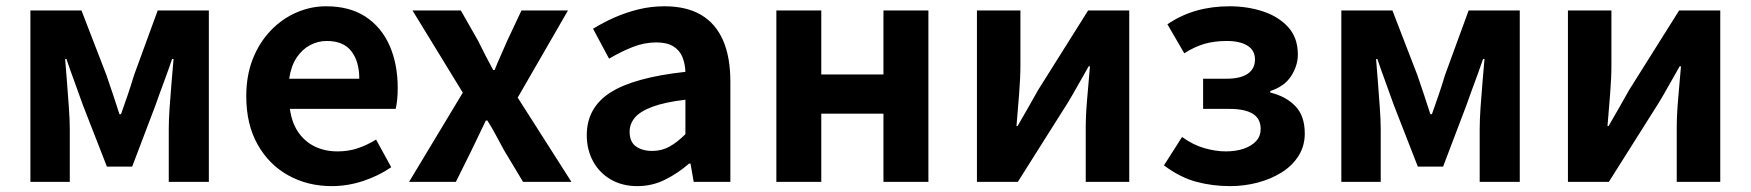

<svg xmlns="http://www.w3.org/2000/svg" viewBox="-20 -594 5717 627"><path d="M79.3 0V-559.8H246.1L327.6 -348.7Q339.2 -314.7 349.7 -283.4Q360.2 -252.1 370.1 -221H375.1Q386.2 -252.1 396.9 -283.4Q407.6 -314.7 417.8 -348.7L495 -559.8H662V0H531.1V-172.9Q531.1 -201.5 533.9 -243.4Q536.8 -285.4 540.5 -328.1Q544.2 -370.9 546.8 -401.4H542Q530 -365.6 515 -325.5Q500 -285.5 488 -250.9L411.6 -49.9H329.1L250.7 -250.9Q238.7 -285.5 223.7 -325.9Q208.7 -366.4 196.9 -401.4H192.7Q195.3 -370.9 198.6 -328.1Q202 -285.4 204.9 -243.4Q207.9 -201.5 207.9 -172.9V0Z M1063.4 13.8Q984.9 13.8 921.7 -21.2Q858.5 -56.1 821.4 -121.9Q784.2 -187.7 784.2 -279.9Q784.2 -348.1 805.8 -402.2Q827.4 -456.3 864.6 -494.8Q901.8 -533.2 948.5 -553.4Q995.3 -573.5 1044.7 -573.5Q1122.1 -573.5 1174 -539.3Q1225.9 -505.1 1252.4 -444.7Q1278.8 -384.4 1278.8 -306.4Q1278.8 -285.9 1276.9 -267.6Q1274.9 -249.4 1272.1 -238.4H926.7Q932.9 -192.8 954.2 -162.1Q975.4 -131.4 1008.1 -115.5Q1040.8 -99.6 1082.6 -99.6Q1116.6 -99.6 1147 -109.4Q1177.3 -119.3 1208.1 -138.2L1257.6 -47.9Q1216.7 -19.8 1166 -3Q1115.4 13.8 1063.4 13.8ZM924.4 -336.9H1153.3Q1153.3 -393.2 1127.4 -426.7Q1101.6 -460.2 1047.1 -460.2Q1018 -460.2 992.2 -446.4Q966.4 -432.6 948.4 -405.4Q930.4 -378.2 924.4 -336.9Z M1315.8 0 1491.3 -291.4 1327.1 -559.8H1484.9L1541.1 -461.1Q1552.8 -436.8 1565.3 -413Q1577.9 -389.3 1590.5 -365.5H1595.3Q1604.6 -389.3 1615.4 -413Q1626.2 -436.8 1636.5 -461.1L1682.9 -559.8H1834.8L1670.6 -275.3L1846.1 0H1688.1L1626 -103.4Q1612.8 -127.6 1599.5 -152.5Q1586.3 -177.4 1571.6 -200.4H1566.6Q1555.3 -177.4 1543.7 -152.9Q1532.1 -128.4 1520 -103.4L1468.7 0Z M2061.4 13.8Q2011.9 13.8 1974.6 -7.9Q1937.4 -29.5 1916.8 -67.2Q1896.2 -105 1896.2 -152.6Q1896.2 -242.2 1972.9 -291.6Q2049.7 -341 2218.3 -359.4Q2217.2 -386.8 2208.1 -408.6Q2199 -430.4 2178.4 -442.9Q2157.8 -455.5 2123.1 -455.5Q2084.3 -455.5 2046.3 -440.5Q2008.3 -425.6 1969 -402.4L1916.7 -500.1Q1950.1 -520.7 1987.2 -537.1Q2024.3 -553.4 2065.3 -563.5Q2106.3 -573.5 2150.1 -573.5Q2221.4 -573.5 2269 -545.7Q2316.6 -517.8 2340.9 -463Q2365.1 -408.3 2365.1 -327V0H2245.4L2234.9 -59.9H2230.4Q2194.3 -28.4 2152 -7.3Q2109.8 13.8 2061.4 13.8ZM2109.7 -101.1Q2141.1 -101.1 2166.6 -115.4Q2192.1 -129.7 2218.3 -155.8V-268.4Q2150.4 -260.3 2110.2 -245.2Q2070 -230.1 2053.1 -209.7Q2036.1 -189.3 2036.1 -163.8Q2036.1 -130.8 2056.7 -116Q2077.3 -101.1 2109.7 -101.1Z M2515.3 0V-559.8H2662V-350.9H2865V-559.8H3011.8V0H2865V-222.8H2662V0Z M3170.3 0V-559.8H3312.3V-383.2Q3312.3 -340.9 3308.1 -287.8Q3303.9 -234.6 3299.5 -182.4H3303Q3317.6 -208.2 3337.2 -241.8Q3356.7 -275.5 3370.4 -300.5L3533.4 -559.8H3667.7V0H3525.6V-176.4Q3525.6 -218.8 3530.3 -272Q3535 -325.2 3539.4 -377.4H3535.2Q3520.7 -352.4 3501.4 -317.9Q3482.2 -283.5 3467.5 -259.3L3303.8 0Z M3997 13.8Q3939.7 13.8 3886.9 -0.3Q3834.1 -14.3 3781 -53.9L3840.2 -146.7Q3875.3 -121.1 3912.7 -110.3Q3950.1 -99.6 3982.8 -99.6Q4015.6 -99.6 4041.4 -108.3Q4067.1 -117.1 4082 -133.3Q4096.9 -149.5 4096.9 -172.6Q4096.9 -206.7 4071 -222.5Q4045.2 -238.4 3995 -238.4H3908.9V-336.9H3984.6Q4031.2 -336.9 4054.8 -353.3Q4078.3 -369.6 4078.3 -399.9Q4078.3 -429.5 4053.9 -444.8Q4029.4 -460.2 3985.9 -460.2Q3945.7 -460.2 3913 -450.7Q3880.4 -441.1 3847.4 -420L3792.3 -514.7Q3836.2 -544.6 3886.8 -559.1Q3937.4 -573.5 3995.2 -573.5Q4053.9 -573.5 4104.9 -556.6Q4155.9 -539.6 4187.1 -505Q4218.3 -470.3 4218.3 -415.9Q4218.3 -379.9 4196.5 -345.8Q4174.7 -311.7 4128.3 -296.8V-291.8Q4179.5 -279.3 4210.2 -247.4Q4240.9 -215.6 4240.9 -158.2Q4240.9 -117.1 4220.5 -84.9Q4200 -52.6 4165.3 -30.9Q4130.6 -9.2 4087.1 2.3Q4043.5 13.8 3997 13.8Z M4360.3 0V-559.8H4527.1L4608.6 -348.7Q4620.2 -314.7 4630.7 -283.4Q4641.2 -252.1 4651.1 -221H4656.1Q4667.2 -252.1 4677.9 -283.4Q4688.6 -314.7 4698.8 -348.7L4776 -559.8H4943V0H4812.1V-172.9Q4812.1 -201.5 4814.9 -243.4Q4817.8 -285.4 4821.5 -328.1Q4825.2 -370.9 4827.8 -401.4H4823Q4811 -365.6 4796 -325.5Q4781 -285.5 4769 -250.9L4692.6 -49.9H4610.1L4531.7 -250.9Q4519.7 -285.5 4504.7 -325.9Q4489.7 -366.4 4477.9 -401.4H4473.7Q4476.3 -370.9 4479.6 -328.1Q4483 -285.4 4485.9 -243.4Q4488.9 -201.5 4488.9 -172.9V0Z M5100.3 0V-559.8H5242.3V-383.2Q5242.3 -340.9 5238.1 -287.8Q5233.9 -234.6 5229.5 -182.4H5233Q5247.6 -208.2 5267.2 -241.8Q5286.7 -275.5 5300.4 -300.5L5463.4 -559.8H5597.7V0H5455.6V-176.4Q5455.6 -218.8 5460.3 -272Q5465 -325.2 5469.4 -377.4H5465.2Q5450.7 -352.4 5431.4 -317.9Q5412.2 -283.5 5397.5 -259.3L5233.8 0Z"/></svg>

Font: Noto Sans KR Thin
Style: Regular
Weight: 100
Designer: Ryoko NISHIZUKA 西塚涼子 (kana, bopomofo & ideographs); Paul D. Hunt (Latin, Greek & Cyrillic); Sandoll Communications 산돌커뮤니
Foundry: Adobe
Version: Version 2.004-H2;hotconv 1.0.118;makeotfexe 2.5.65603